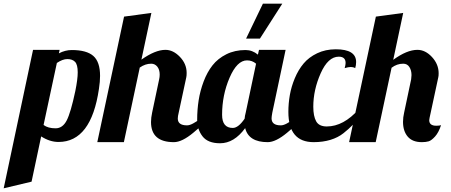

<svg xmlns="http://www.w3.org/2000/svg" viewBox="-116 -770 2442 1040"><path d="M63 -500H207L203 -481Q237 -499 273 -499Q353 -499 389.5 -467Q426 -435 426 -359Q426 -328 420 -289Q378 -1 201 -1Q154 -1 107 -31L55 214L-96 250ZM185 -75Q223 -75 245 -117Q267 -159 292 -277Q305 -341 305 -378Q305 -420 290.5 -435Q276 -450 249 -450Q223 -450 192 -429L120 -93Q144 -75 185 -75Z M893 -351 852 -160Q847 -140 847 -128Q847 -91 897 -91Q911 -91 929.5 -101Q948 -111 962 -122Q976 -133 998 -152.5Q1020 -172 1029 -179H1063Q1059 -175 1029.5 -144Q1000 -113 980.5 -94.5Q961 -76 931 -51Q901 -26 874.5 -13Q848 0 826 0Q702 0 702 -109Q702 -132 708 -160L746 -340Q749 -353 749 -366Q749 -393 736 -409Q723 -425 703 -425Q671 -425 641 -404L555 0H411L556 -680L704 -700L650 -447Q725 -500 780 -500Q822 -500 858.5 -462Q895 -424 895 -375Q895 -359 893 -351Z M1287 -500H1431L1359 -160Q1355 -138 1355 -129Q1355 -91 1405 -91Q1419 -91 1437.5 -101Q1456 -111 1470 -122Q1484 -133 1506 -152.5Q1528 -172 1537 -179H1571Q1567 -175 1537.5 -144Q1508 -113 1488.5 -94.5Q1469 -76 1439 -51Q1409 -26 1382.5 -13Q1356 0 1334 0Q1231 0 1212 -76Q1152 6 1076 6Q1010 6 981 -31.5Q952 -69 952 -121Q952 -175 960 -226.5Q968 -278 987 -328.5Q1006 -379 1035 -416Q1064 -453 1110 -476Q1156 -499 1214 -499Q1251 -499 1281 -474ZM1222 -443Q1168 -443 1127.5 -349Q1087 -255 1087 -148Q1087 -77 1145 -77Q1175 -77 1209 -127Q1210 -142 1215 -160L1271 -425Q1250 -443 1222 -443ZM1217 -561 1308 -750H1413L1292 -561Z M1751 -401Q1756 -419 1756 -429Q1756 -463 1719 -463Q1661 -463 1621 -373Q1581 -283 1581 -192Q1581 -141 1596.5 -113Q1612 -85 1654 -85Q1745 -85 1828 -179H1862Q1854 -170 1832.5 -140.5Q1811 -111 1792.5 -91.5Q1774 -72 1744.5 -48.5Q1715 -25 1674 -12.5Q1633 0 1583 0Q1446 0 1446 -164Q1446 -210 1454 -255.5Q1462 -301 1481 -346.5Q1500 -392 1528.5 -426Q1557 -460 1602 -481.5Q1647 -503 1703 -503Q1813 -503 1813 -434Q1813 -417 1808 -401Q1798 -407 1783 -407Q1771 -407 1751 -401Z M2273 -92Q2260 -52 2240.5 -30.5Q2221 -9 2206 -4.5Q2191 0 2169 0Q2118 0 2092.5 -30Q2067 -60 2067 -110Q2067 -134 2073 -160L2111 -340Q2113 -354 2113 -363Q2113 -389 2101.5 -407Q2090 -425 2068 -425Q2034 -425 2005 -403L1919 0H1775L1920 -680L2068 -700L2014 -446Q2088 -500 2145 -500Q2188 -500 2224 -461Q2260 -422 2260 -373Q2260 -358 2258 -351L2217 -160Q2209 -125 2209 -119Q2209 -89 2247 -89Q2265 -89 2273 -92Z"/></svg>

Font: Lobster 1.3
Style: Regular
Weight: 400
Designer: Pablo Impallari
Foundry: Pablo Impallari. www.impallari.com
Version: Version 1.003 2010